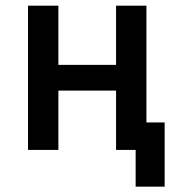

<svg xmlns="http://www.w3.org/2000/svg" viewBox="-20 -538 626 689"><path d="M80.6 0V-517.6H189.5V-305.2H396.5V-517.6H505.4V-98.6H570.8V131.8H466.8V0H396.5V-212.9H189.5V0Z"/></svg>

Font: Caskaydia Cove Medium
Style: Regular
Weight: 500
Monospace: yes
Designer: Aaron Bell
Foundry: Saja Typeworks
Version: Version 4.300; ttfautohint (v1.8.3)